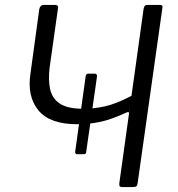

<svg xmlns="http://www.w3.org/2000/svg" viewBox="-20 -762 726 782"><path d="M295 -256Q183 -256 136.5 -312.5Q90 -369 104 -462L140 -725Q144 -742 158 -742H204Q211 -742 214.5 -738.5Q218 -735 216 -727L182 -486Q176 -435 184.5 -397.5Q193 -360 224.5 -339.5Q256 -319 319 -319Q363 -319 408 -329Q453 -339 516 -372L505 -299Q507 -309 496 -304Q433 -275 387.5 -265.5Q342 -256 295 -256ZM295 -134Q286 -134 286 -143L329 -452Q330 -457 332.5 -459.5Q335 -462 339 -462H366Q376 -462 375 -450L331 -143Q331 -134 321 -134ZM480 0Q471 0 468 -3Q465 -6 466 -16L565 -727Q567 -736 570.5 -739Q574 -742 581 -742H630Q638 -742 640.5 -739Q643 -736 641 -727L541 -19Q540 -8 536 -4Q532 0 520 0Z"/></svg>

Font: Libre Franklin Light
Style: Italic
Weight: 300
Italic angle: -8°
Designer: Pablo Impallari, Rodrigo Fuenzalida, Nhung Nguyen
Foundry: Impallari Type
Version: Version 3.000